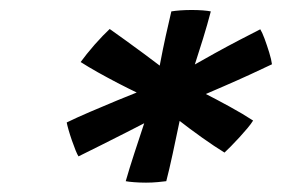

<svg xmlns="http://www.w3.org/2000/svg" viewBox="-20 -810 578 394"><path d="M440.7 -496.9Q420.6 -509.2 394.7 -527.6Q368.8 -546 343.5 -565.8Q318.2 -585.5 299.8 -601.2Q283.4 -609.1 263.1 -618.9Q242.7 -628.7 221.4 -639.7Q200.2 -650.8 180.5 -661.8Q160.8 -672.9 145.5 -682.7Q150.7 -689.8 158.2 -699.3Q165.8 -708.8 174.4 -718.6Q183 -728.3 191.2 -736.8Q199.3 -745.2 205.1 -750.5Q218.2 -741.2 236.6 -728Q254.9 -714.8 274.8 -700.1Q294.7 -685.4 313.3 -671.2Q331.9 -656.9 345.9 -644.9Q367.8 -634.7 395.8 -620.5Q423.8 -606.3 451.3 -591.2Q478.9 -576.1 499.4 -562.6Q495.5 -556.1 487.8 -546.9Q480.1 -537.7 471 -527.8Q461.9 -517.9 453.7 -509.6Q445.4 -501.3 440.7 -496.9ZM279.7 -435.2Q267 -435.2 255.3 -436.1Q243.6 -437 238 -438.2Q245.4 -464.1 255.7 -495.6Q265.9 -527.1 277 -560.3Q288.1 -593.6 298.8 -624.4Q303.2 -651.8 308.7 -680.3Q314.1 -708.9 320.1 -736.2Q326.1 -763.5 331.6 -786.6Q338.6 -787.8 350 -788.7Q361.4 -789.5 373.4 -789.5Q385.4 -789.5 396.2 -788.7Q407.1 -787.8 412.6 -786.6Q405.5 -759.4 396.7 -730.9Q387.9 -702.3 379 -675.1Q370.1 -647.8 361.4 -624.4Q356.2 -598.3 348.9 -563.1Q341.7 -527.9 334.3 -494.1Q327 -460.4 321.2 -438.2Q315.1 -437.3 303.7 -436.3Q292.2 -435.2 279.7 -435.2ZM141.1 -489.1Q138.9 -492.3 135.2 -501.3Q131.6 -510.4 127.6 -521.7Q123.7 -532.9 120.8 -543Q117.9 -553.1 116.9 -558.7Q137.4 -568.7 164.2 -580.2Q191 -591.8 219.9 -603.7Q248.8 -615.6 276.2 -626.5Q303.5 -637.3 325.1 -645.9Q345 -657.9 369.7 -672Q394.4 -686.1 420.6 -700.6Q446.8 -715.1 471.2 -727.8Q495.6 -740.4 514.1 -749.9Q517.8 -744.2 522.9 -730.6Q527.9 -717 532.4 -702.4Q536.9 -687.8 538.1 -678.1Q518.4 -668.7 492.6 -656.8Q466.9 -645 439.2 -633Q411.6 -621 385.5 -609.8Q359.4 -598.7 338.9 -590.2Q295.7 -566.8 240.7 -539Q185.8 -511.1 141.1 -489.1Z"/></svg>

Font: Grandstander Thin
Style: Italic
Weight: 100
Italic angle: -15°
Designer: Tyler Finck
Foundry: Etcetera Type Co
Version: Version 1.200